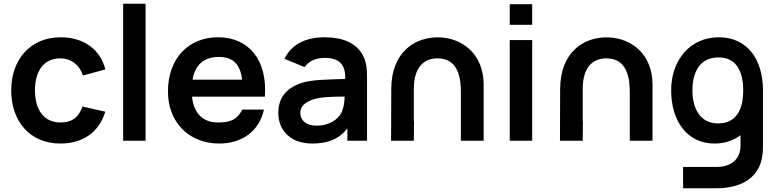

<svg xmlns="http://www.w3.org/2000/svg" viewBox="-20 -755 4196 1030"><path d="M304.5 15C425 15 511.5 -46 545 -156L422 -183.5C403.5 -128 368.5 -98 304.5 -98C214 -98 168 -167 167.5 -270C168 -369 210 -442 304.5 -442C359.5 -442 406.5 -408 425 -350L545 -382.5C519.5 -489 428.5 -555 306 -555C142 -555 40.5 -435.5 40 -270C40.5 -107 137.5 15 304.5 15Z M640.5 0H761V-735H640.5Z M1156.5 15C1275 15 1370 -48.5 1396 -167H1279.5C1251 -109 1209 -98 1149.5 -98C1067.5 -98 1019.5 -147.5 1010 -236.5H1401C1415 -431 1317 -555 1149.5 -555C990.5 -555 881 -441 881 -264C881 -100 992.5 15 1156.5 15ZM1013 -327.5C1027 -407.5 1073.5 -449.5 1154.5 -449.5C1229 -449.5 1268.5 -412 1279 -327.5Z M1506 -439.5 1614.5 -395C1638 -430.5 1680.5 -444.5 1720.5 -444.5C1799.5 -444.5 1835 -408.5 1832 -331.5C1730.5 -328 1651 -328 1596 -309.5C1510.5 -280 1473 -226.5 1473 -148C1473 -59 1536.5 15 1654 15C1739 15 1797.5 -8 1843.5 -66V0H1949V-331.5C1949 -379 1947.5 -417 1928.5 -454.5C1893 -526 1816.5 -555 1720.5 -555C1610.5 -555 1540.5 -510 1506 -439.5ZM1591 -149.5C1591 -184.5 1615 -205 1656.5 -220.5C1694.5 -233.5 1743 -236.5 1829 -237C1828 -213.5 1825.5 -186 1818 -167C1809 -129 1760 -81 1678 -81C1621 -81 1591 -110 1591 -149.5Z M2452.5 -260V0H2574.5V-301.5C2574.5 -464 2461.5 -551 2336 -554.5C2208 -558.5 2079 -476.5 2079 -277.5L2078 0H2200L2201 -102L2200 -108V-277.5C2200 -408.5 2266.5 -442 2327.5 -442C2443 -442 2452.5 -326.5 2452.5 -260Z M2714.5 -622H2835V-732.5H2714.5ZM2714.5 0H2835V-540H2714.5Z M3358.5 -260V0H3480.5V-301.5C3480.5 -464 3367.5 -551 3242 -554.5C3114 -558.5 2985 -476.5 2985 -277.5L2984 0H3106L3107 -102L3106 -108V-277.5C3106 -408.5 3172.5 -442 3233.5 -442C3349 -442 3358.5 -326.5 3358.5 -260Z M3813.5 15C3868 15 3915 -1.5 3952.5 -29.5V24C3954 101 3899.5 140.5 3824.5 140.5H3644.5V255H3823.5C3946 255 4041 206.5 4065.5 102C4071 78 4073 54 4073 26V-270C4073 -435 3990 -555 3836.5 -555C3683 -555 3580.5 -434 3580.5 -270C3580.5 -108 3664 15 3813.5 15ZM3694.5 -270C3694.5 -368 3734 -447 3835 -447C3928 -447 3967 -375.5 3967 -270C3967 -165.5 3929 -93 3832 -93C3737.5 -93 3694.5 -171 3694.5 -270Z"/></svg>

Font: Eudonet
Style: Bold
Weight: 700
Designer: Mikhail Sharanda
Foundry: Mikhail Sharanda
Version: Version 4.503;Glyphs 3.1.2 (3151)